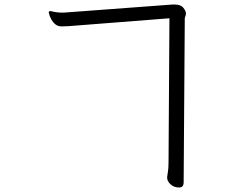

<svg xmlns="http://www.w3.org/2000/svg" viewBox="-20 -753 1040 851"><path d="M731 -672 727 -34Q727 -6 724 10.5Q721 27 721 30Q721 33 721 36Q721 50 736 64Q751 78 774 78Q794 78 794 55L799 -673Q799 -675 801.5 -680.5Q804 -686 804 -695Q804 -704 792.5 -718.5Q781 -733 754 -733H745L262 -697H257Q230 -697 204 -704Q196 -704 196 -697Q204 -662 227 -644Q238 -636 253 -636Q268 -636 283 -637Z"/></svg>

Font: LXGW WenKai Mono TC
Style: Regular
Weight: 400
Designer: LXGW / Fontworks Inc.
Foundry: LXGW / Fontworks Inc.
Version: Version 1.330